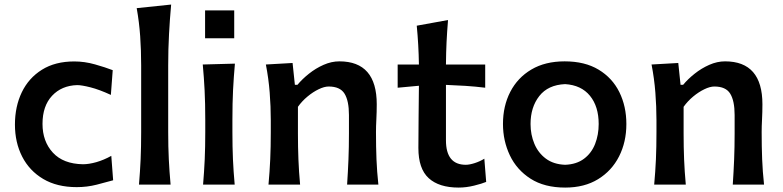

<svg xmlns="http://www.w3.org/2000/svg" viewBox="-20 -827 3505 860"><path d="M323.7 11.2Q235.4 11.2 173.6 -25.4Q111.8 -62 79.3 -125.5Q46.9 -189 46.9 -269Q46.9 -349.6 77.6 -413.6Q108.4 -477.5 167.7 -514.6Q227.1 -551.8 312.5 -551.8Q358.9 -551.8 405.5 -538.6Q452.1 -525.4 484.9 -512.7L476.6 -401.9Q424.8 -425.8 385.3 -435.8Q345.7 -445.8 325.7 -445.8Q255.9 -443.8 213.1 -397.9Q170.4 -352.1 170.4 -272Q170.4 -193.8 216.8 -143.3Q263.2 -92.8 351.6 -91.3Q378.4 -91.3 411.9 -100.8Q445.3 -110.4 478.5 -128.9L486.8 -19.5Q456.1 -10.7 413.1 0.2Q370.1 11.2 323.7 11.2Z M602.5 0Q607.4 -58.6 609.9 -113.5Q612.3 -168.5 612.3 -235.4V-534.2Q612.3 -601.1 607.9 -664.6Q603.5 -728 592.3 -790.5L746.6 -806.6Q740.7 -741.7 737.1 -674.3Q733.4 -606.9 733.4 -534.2V-235.4Q733.4 -168.5 736.1 -113.5Q738.8 -58.6 744.1 0Z M898.6 -780.3H1029.1V-655.7H898.6ZM889.6 0Q894.5 -58.6 897 -113.5Q899.4 -168.5 899.4 -235.4V-289.1Q899.4 -364.7 896.5 -422.1Q893.6 -479.5 888.2 -538.1L1032.2 -542Q1026.9 -482.4 1023.9 -424.3Q1021 -366.2 1021 -289.1V-235.4Q1021 -168.5 1023.4 -113.5Q1025.9 -58.6 1031.2 0Z M1182.6 0Q1188 -58.6 1190.4 -113.5Q1192.9 -168.5 1192.9 -235.4V-289.1Q1192.9 -349.6 1188 -412.4Q1183.1 -475.1 1170.9 -538.1L1290.5 -544.9L1300.8 -447.3H1312.5Q1333.5 -472.7 1363.8 -496.8Q1394 -521 1429.4 -536.6Q1464.8 -552.2 1500 -552.2Q1667.5 -552.2 1667.5 -359.9Q1667.5 -324.7 1665.8 -293Q1664.1 -261.2 1664.1 -235.4Q1664.1 -168.5 1666.3 -113.5Q1668.5 -58.6 1674.8 0H1534.7Q1538.6 -58.6 1540.8 -112.8Q1543 -167 1543 -229.5V-312Q1543 -375.5 1523.2 -407.5Q1503.4 -439.5 1452.1 -439.5Q1432.6 -439.5 1407.2 -427.2Q1381.8 -415 1357.2 -394.5Q1332.5 -374 1314.5 -348.6V-229.5Q1314.5 -167 1316.7 -112.8Q1318.8 -58.6 1324.2 0Z M2034.2 13.2Q1946.3 13.2 1900.1 -29.1Q1854 -71.3 1854 -164.1Q1854 -236.3 1855 -307.1Q1856 -377.9 1856.4 -442.9L1761.2 -434.1V-538.1H1856.4Q1855 -627 1846.7 -711.9L1986.8 -737.3Q1982.4 -683.6 1980.2 -638.4Q1978 -593.3 1977.5 -538.1H2153.3V-434.1Q2109.4 -439.5 2064.9 -442.4Q2020.5 -445.3 1977.5 -446.8V-198.7Q1977.5 -88.9 2066.4 -88.9Q2082.5 -88.9 2106.2 -96.4Q2129.9 -104 2149.4 -116.2L2157.7 -12.2Q2139.2 -4.4 2103.8 4.4Q2068.4 13.2 2034.2 13.2Z M2511.7 13.2Q2418.5 13.2 2356.4 -26.6Q2294.4 -66.4 2263.7 -131.3Q2232.9 -196.3 2232.9 -271.5Q2232.9 -352.1 2265.6 -415.5Q2298.3 -479 2360.1 -515.6Q2421.9 -552.2 2509.3 -552.2Q2599.6 -552.2 2661.1 -515.1Q2722.7 -478 2754.2 -414.3Q2785.6 -350.6 2785.6 -271.5Q2785.6 -190.9 2752.9 -126.5Q2720.2 -62 2658.9 -24.4Q2597.7 13.2 2511.7 13.2ZM2511.2 -88.9Q2562.5 -90.8 2595.9 -116Q2629.4 -141.1 2645.5 -182.1Q2661.6 -223.1 2661.6 -271.5Q2661.6 -350.1 2622.6 -397.9Q2583.5 -445.8 2511.2 -450.2Q2434.6 -446.8 2395.5 -396.7Q2356.4 -346.7 2356.4 -271.5Q2356.4 -224.1 2373.5 -183.1Q2390.6 -142.1 2425 -116.5Q2459.5 -90.8 2511.2 -88.9Z M2910.2 0Q2915.5 -58.6 2918 -113.5Q2920.4 -168.5 2920.4 -235.4V-289.1Q2920.4 -349.6 2915.5 -412.4Q2910.6 -475.1 2898.4 -538.1L3018.1 -544.9L3028.3 -447.3H3040Q3061 -472.7 3091.3 -496.8Q3121.6 -521 3157 -536.6Q3192.4 -552.2 3227.5 -552.2Q3395 -552.2 3395 -359.9Q3395 -324.7 3393.3 -293Q3391.6 -261.2 3391.6 -235.4Q3391.6 -168.5 3393.8 -113.5Q3396 -58.6 3402.3 0H3262.2Q3266.1 -58.6 3268.3 -112.8Q3270.5 -167 3270.5 -229.5V-312Q3270.5 -375.5 3250.7 -407.5Q3231 -439.5 3179.7 -439.5Q3160.2 -439.5 3134.8 -427.2Q3109.4 -415 3084.7 -394.5Q3060.1 -374 3042 -348.6V-229.5Q3042 -167 3044.2 -112.8Q3046.4 -58.6 3051.8 0Z"/></svg>

Font: Pinar-DS3-FD SemiBold
Style: Regular
Weight: 600
Designer: Amin Abedi
Version: Version 3.000